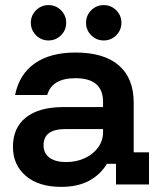

<svg xmlns="http://www.w3.org/2000/svg" viewBox="-20 -713 624 742"><path d="M216.7 9.2Q129.2 9.2 79.6 -33.3Q30 -75.8 30 -145.8Q30 -219.2 80.4 -259.2Q130.8 -299.2 225.8 -299.2H378.3V-319.2Q378.3 -410.8 271.7 -410.8Q180.8 -410.8 162.5 -345.8H38.3Q54.2 -425.8 114.2 -467.9Q174.2 -510 271.7 -510Q381.7 -510 439.2 -460.4Q496.7 -410.8 496.7 -315.8V-124.2H555.8V0H428.3V-80H393.3Q367.5 -37.5 323.8 -14.2Q280 9.2 216.7 9.2ZM235 -86.7Q275.8 -86.7 308.3 -102.1Q340.8 -117.5 359.6 -143.8Q378.3 -170 378.3 -202.5V-214.2H232.5Q148.3 -214.2 148.3 -151.7Q148.3 -120.8 171.2 -103.8Q194.2 -86.7 235 -86.7ZM380.8 -556.7Q352.5 -556.7 332.5 -576.7Q312.5 -596.7 312.5 -625Q312.5 -653.3 332.5 -673.3Q352.5 -693.3 380.8 -693.3Q409.2 -693.3 429.2 -673.3Q449.2 -653.3 449.2 -625Q449.2 -596.7 429.2 -576.7Q409.2 -556.7 380.8 -556.7ZM167.5 -556.7Q139.2 -556.7 119.2 -576.7Q99.2 -596.7 99.2 -625Q99.2 -653.3 119.2 -673.3Q139.2 -693.3 167.5 -693.3Q195.8 -693.3 215.8 -673.3Q235.8 -653.3 235.8 -625Q235.8 -596.7 215.8 -576.7Q195.8 -556.7 167.5 -556.7Z"/></svg>

Font: Funnel Display SemiBold
Style: Regular
Weight: 600
Designer: NORD ID, Kristian Moeller
Foundry: Dicotype
Version: Version 1.000